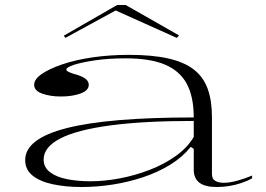

<svg xmlns="http://www.w3.org/2000/svg" viewBox="-20 -735 1066 770"><path d="M497 -515Q591 -515 655 -500.5Q719 -486 757.5 -456Q796 -426 813 -378.5Q830 -331 830 -266V-37Q830 -17 843.5 -9.5Q857 -2 877 -2Q902 -2 932.5 -10.5Q963 -19 991 -31V-20Q972 -9 948 -1Q924 7 899 11Q874 15 849 15Q802 15 779.5 -2.5Q757 -20 757 -54Q757 -84 757 -98.5Q757 -113 757 -121.5Q757 -130 757 -138L745 -146Q711 -104 662 -74Q613 -44 554.5 -24.5Q496 -5 433 5Q370 15 307 15Q244 15 192 4Q140 -7 110.5 -31Q81 -55 81 -93Q81 -179 248.5 -221.5Q416 -264 757 -264Q757 -346 729.5 -398Q702 -450 642.5 -475.5Q583 -501 485 -501Q415 -501 361 -493Q307 -485 276.5 -475Q246 -465 246 -456Q246 -451 256.5 -446Q267 -441 292 -434Q336 -420 336 -395Q336 -372 303 -360Q270 -348 224 -348Q182 -348 149.5 -359.5Q117 -371 117 -395Q117 -417 147 -438Q177 -459 230 -477Q283 -495 351.5 -505Q420 -515 497 -515ZM757 -250Q556 -250 422 -232Q288 -214 221.5 -179.5Q155 -145 155 -95Q155 -64 180.5 -44.5Q206 -25 249 -16.5Q292 -8 342 -8Q398 -8 459.5 -19.5Q521 -31 579.5 -53.5Q638 -76 685 -109.5Q732 -143 757 -186ZM242 -583 236 -592 450 -715H484L698 -593L689 -583L444 -693Z"/></svg>

Font: Kalnia Expanded ExtraLight
Style: Regular
Weight: 250
Width: 7
Designer: Frida Medrano
Foundry: Frida Medrano
Version: Version 1.105